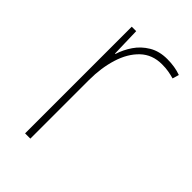

<svg xmlns="http://www.w3.org/2000/svg" viewBox="-169 -655 672 672"><g transform="rotate(45 167.0 -319.0)"><path d="M252 -587Q290 -587 320 -576L313 -552Q299 -556 284.5 -558.5Q270 -561 252 -561Q204 -561 172.5 -531Q141 -501 125.5 -451Q110 -401 110 -341V-51H84V-579H106L109 -471H111Q120 -500 138 -526.5Q156 -553 184.5 -570Q213 -587 252 -587Z"/></g></svg>

Font: Noto Sans Tamil UI SemiCondensed Thin
Style: Regular
Weight: 100
Width: 4
Designer: Jelle Bosma - Monotype Design Team
Foundry: Monotype Imaging Inc.
Version: Version 2.004; ttfautohint (v1.8.4.7-5d5b)